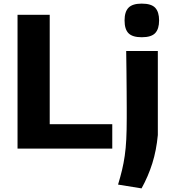

<svg xmlns="http://www.w3.org/2000/svg" viewBox="-20 -822 957 1062"><path d="M764 -616Q713 -616 691 -638Q669 -660 669 -709Q669 -757 691 -779.5Q713 -802 764 -802Q817 -802 838.5 -779Q860 -756 860 -709Q860 -662 838.5 -639Q817 -616 764 -616ZM633 199Q646 156 655 118.5Q664 81 670 39.5Q676 -2 678.5 -52Q681 -102 681 -168Q681 -186 681 -226Q681 -266 680.5 -318Q680 -370 679.5 -428Q679 -486 678 -540H853V-75Q845 10 822.5 81.5Q800 153 763 220ZM77 -740H255V-135H601V0H77Z"/></svg>

Font: Encode Sans Wide
Style: Bold
Weight: 700
Designer: Pablo Impallari, Andres Torresi
Foundry: Pablo Impallari, Andres Torresi
Version: Version 1.000; ttfautohint (v1.00) -l 8 -r 50 -G 200 -x 14 -